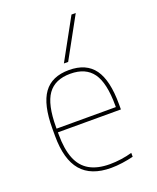

<svg xmlns="http://www.w3.org/2000/svg" viewBox="-147 -877 795 974"><g transform="rotate(-20 250.0 -390.0)"><path d="M283 10Q175 10 122.5 -51.5Q70 -113 70 -240V-280Q70 -409 113.5 -469.5Q157 -530 250 -530Q343 -530 386.5 -469.5Q430 -409 430 -280V-252H80V-272H420L410 -262V-280Q410 -402 371.5 -456Q333 -510 250 -510Q167 -510 128.5 -456Q90 -402 90 -280V-240Q90 -161 110.5 -110Q131 -59 174 -34.5Q217 -10 283 -10Q313 -10 345 -14.5Q377 -19 404 -27V-6Q376 1 344 5.5Q312 10 283 10ZM261 -570H238L359 -790H382Z"/></g></svg>

Font: M PLUS Code Latin Thin
Style: Regular
Weight: 250
Designer: Coji Morishita
Foundry: UNDERFOREST DESIGN
Version: Version 1.002; ttfautohint (v1.8.3)